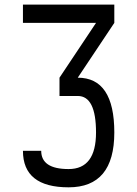

<svg xmlns="http://www.w3.org/2000/svg" viewBox="-20 -801 587 821"><path d="M78.1 -156.2H156.2Q156.2 -78.1 273.4 -78.1Q390.6 -78.1 390.6 -234.4Q390.6 -390.6 312.5 -390.6H234.4V-468.8L390.6 -703.1H78.1V-781.2H468.8V-703.1L312.5 -468.8Q468.8 -468.8 468.8 -234.4Q468.8 0 273.4 0Q78.1 0 78.1 -156.2Z"/></svg>

Font: Luculent
Style: Regular
Weight: 400
Monospace: yes
Designer: Andrew Kensler
Version: Version 1.0.0-845fa02f9341